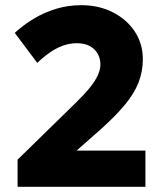

<svg xmlns="http://www.w3.org/2000/svg" viewBox="-20 -722 640 742"><path d="M37 -595Q71 -626 111 -650Q151 -674 197 -688Q243 -702 294 -702Q362 -702 416 -674.5Q470 -647 501 -600Q532 -553 532 -493Q532 -446 515.5 -403.5Q499 -361 463 -317.5Q427 -274 369 -222L276 -140H542V0H48V-105L272 -324Q306 -357 327 -383Q348 -409 358 -431Q368 -453 368 -473Q368 -496 357.5 -514.5Q347 -533 327 -544Q307 -555 276 -555Q249 -555 223 -545.5Q197 -536 172.5 -519Q148 -502 124 -479Z"/></svg>

Font: Radio Canada
Style: Regular
Weight: 400
Designer: Charles Daoud, Etienne Aubert Bonn, Alexandre Saumier Demers, Jacques Le Bailly
Foundry: Radio-Canada
Version: Version 2.104;gftools[0.9.28.dev5+ged2979d]